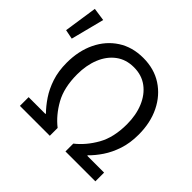

<svg xmlns="http://www.w3.org/2000/svg" viewBox="-179 -864 1058 1058"><g transform="rotate(45 350.0 -335.0)"><path d="M92 0V-68H223V-72Q195 -100 168 -140Q141 -180 123.5 -232.5Q106 -285 106 -351Q106 -443 140.5 -514.5Q175 -586 238 -627Q301 -668 386 -668Q471 -668 534 -627Q597 -586 632 -514.5Q667 -443 667 -351Q667 -285 649.5 -232.5Q632 -180 605 -140Q578 -100 549 -72V-68H680V0H447V-61Q503 -105 542 -174Q581 -243 581 -346Q581 -417 557.5 -473.5Q534 -530 490.5 -562.5Q447 -595 386 -595Q325 -595 281.5 -562.5Q238 -530 215 -473.5Q192 -417 192 -346Q192 -243 230.5 -174Q269 -105 325 -61V0ZM32 -464 -23 -475 6 -670 82 -659Z"/></g></svg>

Font: .
Style: 
Weight: 400
Designer: Paul D. Hunt, Dalton Maag
Foundry: Dalton Maag Ltd
Version: Version 1.200